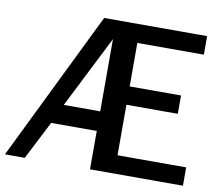

<svg xmlns="http://www.w3.org/2000/svg" viewBox="-84 -794 1027 887"><g transform="rotate(10 429.0 -350.0)"><path d="M828 0H392V-180H178L86 0H-7L335 -700H818V-613H506V-409H747V-323H506V-86H828ZM392 -272V-611L221 -272Z"/></g></svg>

Font: Cabin
Style: Regular
Weight: 400
Designer: Pablo Impallari
Foundry: Pablo Impallari
Version: Version 1.007